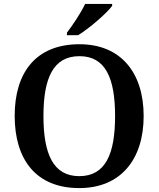

<svg xmlns="http://www.w3.org/2000/svg" viewBox="-20 -951 810 981"><path d="M322 -784V-771H379C438 -807 528 -886 553 -921V-931H415C394 -886 351 -822 322 -784ZM385 10C597 10 714 -137 714 -358C714 -580 597 -725 386 -725C163 -725 55 -580 55 -359C55 -137 163 10 385 10ZM385 -51C252 -51 202 -164 202 -358C202 -552 252 -664 386 -664C519 -664 568 -552 568 -358C568 -164 519 -51 385 -51Z"/></svg>

Font: Noto Serif Ethiopic SemiBold
Style: Regular
Weight: 600
Designer: Monotype Design Team
Foundry: Monotype Imaging Inc.
Version: Version 2.102